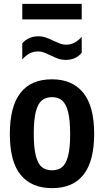

<svg xmlns="http://www.w3.org/2000/svg" viewBox="-20 -965 538 995"><path d="M31 -270.5Q31 -554 249.5 -554Q354.5 -554 411.2 -484.5Q468 -415 468 -271.5Q468 10 249.5 10Q144 10 87.5 -58.2Q31 -126.5 31 -270.5ZM343.5 -269.5Q343.5 -344.5 332.5 -386.5Q321.5 -428.5 301 -445Q280.5 -461.5 249.5 -461.5Q218 -461.5 197.5 -445.2Q177 -429 166 -387.5Q155 -346 155 -272.5Q155 -198 166 -156.5Q177 -115 197.2 -98.8Q217.5 -82.5 249.5 -82.5Q281 -82.5 301.2 -98.5Q321.5 -114.5 332.5 -155.5Q343.5 -196.5 343.5 -269.5ZM242 -678Q220 -688.5 206.2 -693.5Q192.5 -698.5 178.5 -698.5Q154 -698.5 134.8 -688.8Q115.5 -679 95.5 -657.5V-741Q112 -759 132.8 -768Q153.5 -777 180 -777Q199 -777 216.8 -771Q234.5 -765 257.5 -753.5Q281 -743 294 -738.2Q307 -733.5 321 -733.5Q345.5 -733.5 364.8 -743.2Q384 -753 403.5 -774V-691Q387 -672.5 366.8 -663.5Q346.5 -654.5 319.5 -654.5Q300.5 -654.5 282.8 -660.5Q265 -666.5 242 -678ZM95.5 -864.5V-945H403.5V-864.5Z"/></svg>

Font: Encode Sans Condensed SemiBold
Style: Regular
Weight: 600
Width: 3
Designer: Multiple Designers
Foundry: Impallari Type
Version: Version 2.000